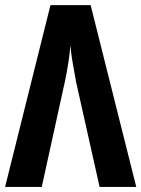

<svg xmlns="http://www.w3.org/2000/svg" viewBox="-20 -734 555 754"><path d="M335.9 -713.9 515.1 0H371.1L278.8 -412.1Q269.5 -461.4 263.7 -497.6Q257.8 -533.7 256.8 -556.2Q253.4 -520.5 248 -485.4Q242.7 -450.2 234.9 -414.1L144 0H0L178.2 -713.9Z"/></svg>

Font: Open Sans Condensed
Style: Bold
Weight: 700
Width: 3
Designer: Monotype Design Team
Foundry: Monotype Imaging Inc.
Version: Version 3.003; ttfautohint (v1.8.4)